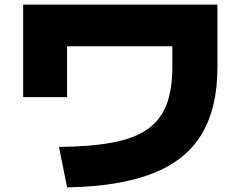

<svg xmlns="http://www.w3.org/2000/svg" viewBox="-20 -760 1040 830"><path d="M235 -125Q373 -126 467.5 -144Q562 -162 618.5 -202Q675 -242 700 -308Q725 -374 725 -470V-560H270V-340H80V-740H920V-470Q920 -293 851.5 -179.5Q783 -66 639.5 -10Q496 46 270 50Z"/></svg>

Font: M PLUS 2 Thin Black
Style: Regular
Weight: 900
Version: Version 1.001